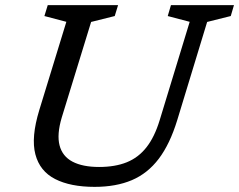

<svg xmlns="http://www.w3.org/2000/svg" viewBox="-20 -718 932 748"><path d="M220.5 -260Q201 -194.5 212 -151.8Q223 -109 262.5 -88.2Q302 -67.5 366 -67.5Q428.5 -67.5 473.8 -85.8Q519 -104 550.5 -144Q582 -184 602 -249.5L719 -633L633.5 -655.5L646 -698H891.5L879 -655.5L787 -632.5L670.5 -250Q642 -157 598.8 -99.8Q555.5 -42.5 493.8 -16.2Q432 10 348.5 10Q254.5 10 194.8 -20.5Q135 -51 117.8 -116.8Q100.5 -182.5 133 -289L238.5 -633L153 -655.5L166 -698H440L427 -655.5L335 -632.5Z"/></svg>

Font: Newsreader 9pt
Style: Italic
Weight: 400
Italic angle: -17°
Designer: Hugues Gentile
Foundry: Production Type
Version: Version 1.003